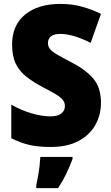

<svg xmlns="http://www.w3.org/2000/svg" viewBox="-20 -744 568 985"><path d="M498 -217Q498 -155 469.5 -103.5Q441 -52 383.5 -21Q326 10 240 10Q178 10 132.5 0Q87 -10 38 -35V-207Q89 -178 142 -162.5Q195 -147 239 -147Q277 -147 295 -162Q313 -177 313 -200Q313 -217 303 -230.5Q293 -244 268.5 -259Q244 -274 201 -296Q152 -322 116.5 -349.5Q81 -377 61.5 -416Q42 -455 42 -515Q42 -615 109 -669.5Q176 -724 290 -724Q350 -724 401.5 -709.5Q453 -695 498 -673L445 -524Q402 -546 362.5 -558Q323 -570 290 -570Q256 -570 241 -557Q226 -544 226 -524Q226 -506 236 -493Q246 -480 272.5 -464.5Q299 -449 347 -424Q419 -387 458.5 -341Q498 -295 498 -217ZM352 72Q337 112 320 147.5Q303 183 278 221H166V207Q170 188 175 161Q180 134 183 107Q186 80 187 61H352Z"/></svg>

Font: Noto Sans Hebrew SemiCondensed Black
Style: Regular
Weight: 900
Width: 4
Designer: Ben Nathan
Foundry: Google LLC
Version: Version 3.001; ttfautohint (v1.8.4.7-5d5b)